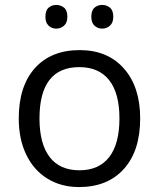

<svg xmlns="http://www.w3.org/2000/svg" viewBox="-20 -748 644 778"><path d="M548 -268Q548 -137 482 -63.5Q416 10 300 10Q228 10 172.5 -24Q117 -58 86.5 -121Q56 -184 56 -268Q56 -399 121.5 -472Q187 -545 303 -545Q416 -545 482 -470.5Q548 -396 548 -268ZM140 -268Q140 -166 181 -112Q222 -58 302 -58Q381 -58 422.5 -111.5Q464 -165 464 -268Q464 -370 422.5 -423Q381 -476 301 -476Q221 -476 180.5 -424Q140 -372 140 -268ZM164 -680Q164 -706 177 -717Q190 -728 208 -728Q226 -728 239.5 -717Q253 -706 253 -680Q253 -656 239.5 -644Q226 -632 208 -632Q190 -632 177 -644Q164 -656 164 -680ZM350 -680Q350 -706 363 -717Q376 -728 394 -728Q412 -728 425.5 -717Q439 -706 439 -680Q439 -656 425.5 -644Q412 -632 394 -632Q376 -632 363 -644Q350 -656 350 -680Z"/></svg>

Font: Stephens Clock
Style: Regular
Weight: 400
Designer: Peter Wiegel (catfonts.de) with slight modifications by DT1.org
Version: Version 0.9.1